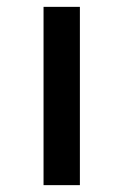

<svg xmlns="http://www.w3.org/2000/svg" viewBox="-20 -540 360 560"><path d="M107 0V-520H213V0Z"/></svg>

Font: M PLUS 1p Medium
Style: Regular
Weight: 500
Version: Version 1.062